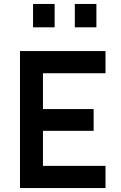

<svg xmlns="http://www.w3.org/2000/svg" viewBox="-20 -950 612 970"><path d="M81 0H513V-112H197V-289H453V-399H197V-580H513V-692H81ZM147 -812H256V-930H147ZM358 -812H467V-930H358Z"/></svg>

Font: TitilliumText22L
Style: 800 wt
Weight: 800
Designer: Campivisivi
Foundry: Campivisivi
Version: 1.000